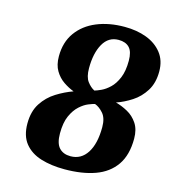

<svg xmlns="http://www.w3.org/2000/svg" viewBox="-102 -745 761 841"><g transform="rotate(15 278.5 -324.5)"><path d="M557 -510Q557 -458 534.5 -422Q512 -386 478 -364Q444 -342 409 -330Q436 -323 463.5 -308Q491 -293 509 -266Q527 -239 527 -197Q527 -123 495 -77Q463 -31 404.5 -10Q346 11 266 11Q206 11 159 -3.5Q112 -18 85 -51.5Q58 -85 58 -141Q58 -196 82 -233Q106 -270 143 -293Q180 -316 217 -329Q193 -338 169.5 -354Q146 -370 130.5 -396Q115 -422 115 -461Q115 -525 147 -569.5Q179 -614 234.5 -637Q290 -660 361 -660Q416 -660 460 -643.5Q504 -627 530.5 -593.5Q557 -560 557 -510ZM256 -445Q256 -405 271 -385Q286 -365 304 -356Q315 -359 333.5 -367.5Q352 -376 371 -394Q390 -412 403 -443Q416 -474 416 -521Q416 -562 399 -580Q382 -598 350 -598Q304 -598 280 -555.5Q256 -513 256 -445ZM379 -210Q379 -251 360.5 -272Q342 -293 322 -300Q313 -298 294 -290.5Q275 -283 255 -265Q235 -247 221 -216Q207 -185 207 -136Q207 -91 225.5 -71Q244 -51 277 -51Q325 -51 352 -93Q379 -135 379 -210Z"/></g></svg>

Font: Arsenal SC
Style: Bold Italic
Weight: 700
Italic angle: -9.10001°
Designer: Andrij Shevchenko
Foundry: Stairsfor
Version: Version 2.001; ttfautohint (v1.8.4.7-5d5b)